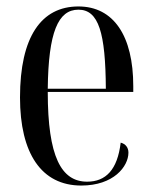

<svg xmlns="http://www.w3.org/2000/svg" viewBox="-20 -565 471 595"><path d="M232 10C332 10 378 -49 378 -92C378 -108 369 -119 354 -123C344 -39 308 -2 250 -2C170 -2 128 -79 128 -280H393V-298C393 -454 332 -545 223 -545C108 -545 42 -451 42 -263C42 -90 108 10 232 10ZM308 -290H128C130 -465 160 -535 223 -535C286 -535 307 -463 308 -290Z"/></svg>

Font: Noto Serif Display ExtraCondensed
Style: Regular
Weight: 400
Width: 2
Designer: Monotype Design Team
Foundry: Monotype Imaging Inc.
Version: Version 2.009